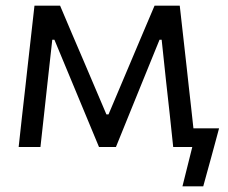

<svg xmlns="http://www.w3.org/2000/svg" viewBox="-20 -516 802 674"><path d="M45.5 0Q51.5 -54.5 57.2 -106.8Q63 -159 69 -210.5L76.5 -278.5Q82.5 -333 88.8 -387.5Q95 -442 101 -496H191Q211.5 -447.5 232.2 -398.8Q253 -350 273.5 -302.5L353.5 -114.5H361L440.5 -302.5Q461 -351 481.5 -399.5Q502 -448 522.5 -496H611Q617 -443 623.2 -387.5Q629.5 -332 635.5 -278L643 -209.5Q647 -174.5 651 -138.5Q655 -102.5 659 -65.5H749Q742 -39.5 735 -13.5Q728 12.5 721 38Q714 63 707.2 88Q700.5 113 693.5 138H620.5L655 0H588Q582 -57 575.8 -115.2Q569.5 -173.5 563 -230.5L547.5 -376.5H540L476.5 -220.5Q454 -165.5 431.8 -110.5Q409.5 -55.5 387 0H327.5Q281.5 -110.5 236.5 -219L171 -376.5H163.5L147.5 -232Q141 -174 134.8 -116Q128.5 -58 122 0Z"/></svg>

Font: Commissioner
Style: Regular
Weight: 400
Designer: Kostas Bartsokas
Foundry: Kostas Bartsokas
Version: Version 1.000; ttfautohint (v1.8.3)